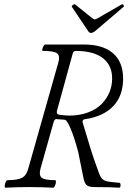

<svg xmlns="http://www.w3.org/2000/svg" viewBox="-20 -874 616 897"><path d="M391.1 -730 315.9 -841.8Q313.5 -845.7 320.6 -850.8Q327.6 -856 331.1 -853L411.1 -789.1Q418.9 -783.2 421.9 -783.2Q426.8 -783.2 437 -789.1L547.9 -853Q551.3 -855 554.4 -853Q557.6 -851.1 558.6 -848.1Q559.6 -845.2 558.1 -842.8L424.8 -729Q413.1 -720.2 404.8 -720.2Q396.5 -720.2 391.1 -730ZM4.9 2.9Q1.5 1.5 2 -6.3Q2.4 -14.2 6.3 -23.2Q10.3 -32.2 14.2 -32.2Q63.5 -32.2 84 -43.9Q104.5 -55.7 112.8 -88.9L252 -580.1Q261.7 -613.3 247.1 -624.8Q232.4 -636.2 180.2 -636.2Q173.3 -636.2 180.7 -652.8Q186 -666 190.9 -666H372.1Q461.4 -666 508.3 -625Q555.2 -584 555.2 -506.8Q555.2 -426.8 509 -378.2Q462.9 -329.6 376 -316.9Q363.3 -315.4 366.2 -301.8Q407.2 -161.1 430.2 -99.1Q444.3 -57.1 451.7 -45.7Q459 -34.2 473.1 -28.8Q490.2 -23.4 537.1 -20Q543.5 -19.5 543.2 -8.3Q543 2.9 536.1 2.9Q498 0 421.9 0Q394 0 383.8 -10Q373.5 -20 368.2 -50.8Q348.1 -153.8 345.2 -165Q325.7 -237.3 309.1 -274.9Q299.8 -296.4 293 -306.2Q287.1 -314.9 278.8 -314.9Q259.3 -316.9 250 -316.9Q235.8 -321.3 231 -305.2L169.9 -88.9Q160.6 -55.7 174.6 -43.9Q188.5 -32.2 238.8 -32.2Q241.7 -30.8 241.2 -22.9Q240.7 -15.1 236.8 -6.1Q232.9 2.9 229 2.9Q171.9 0 116.2 0Q62 0 4.9 2.9ZM303.2 -334Q352.5 -334 391.8 -348.9Q431.2 -363.8 455.1 -388.4Q479 -413.1 491.5 -443.4Q503.9 -473.6 503.9 -506.8Q503.9 -569.3 460.2 -602.8Q416.5 -636.2 333 -636.2Q323.7 -636.2 319.8 -624L246.1 -356Q242.2 -340.8 255.9 -337.9Q288.1 -334 303.2 -334Z"/></svg>

Font: Junicode SmCond Light
Style: Italic
Weight: 300
Width: 4
Italic angle: -11°
Designer: Peter S. Baker
Version: Version 2.206